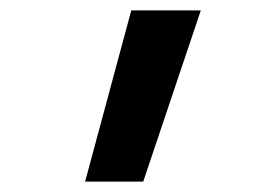

<svg xmlns="http://www.w3.org/2000/svg" viewBox="-20 -792 540 370"><path d="M144 -442 233 -772H367L256 -442Z"/></svg>

Font: Iosevka Curly Slab
Style: Bold
Weight: 700
Monospace: yes
Designer: Belleve Invis
Foundry: Belleve Invis
Version: Version 22.1.2; ttfautohint (v1.8.4)